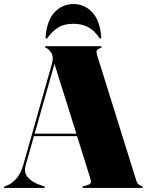

<svg xmlns="http://www.w3.org/2000/svg" viewBox="-32 -928 726 948"><path d="M189.5 -4Q189.5 0 184.5 0H-7.5Q-12.5 0 -12.5 -4Q-12.5 -7 -6.5 -9L3.5 -12.5Q24.5 -20 47.2 -44.5Q70 -69 83 -114L224 -611.5Q232 -640 225.8 -657Q219.5 -674 206 -685Q198 -691.5 194 -692.8Q190 -694 190 -696Q190 -700 196 -700H464Q470 -700 470 -696Q470 -692.5 454 -686Q447.5 -683 445.2 -676.8Q443 -670.5 448 -654L641 -36Q647 -16 665 -10.5Q673 -8 673 -4Q673 0 667 0H380Q374 0 374 -4Q374 -6.5 382 -9L399 -14Q413.5 -18.5 416 -25.2Q418.5 -32 414 -47L348.5 -256H135.5L94.5 -111Q84 -74.5 108 -49.5Q132 -24.5 173.5 -12L183.5 -9Q189.5 -7 189.5 -4ZM139 -268H345L237 -612.5ZM331 -810.5Q284 -810.5 255 -792.2Q226 -774 202.5 -741Q200.5 -737.5 197.5 -737.5Q192 -737.5 193 -744.5Q199.5 -828 238 -868Q276.5 -908 331 -908Q384 -908 422.8 -868Q461.5 -828 468 -744.5Q469 -737.5 463.5 -737.5Q460.5 -737.5 458.5 -741Q434 -778 402.5 -794.2Q371 -810.5 331 -810.5Z"/></svg>

Font: Fraunces 144pt Black
Style: Regular
Weight: 900
Version: Version 1.000;[0bf87f6ff]